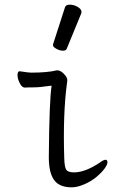

<svg xmlns="http://www.w3.org/2000/svg" viewBox="-20 -784 540 822"><path d="M287 18Q234 18 211.5 -13.5Q189 -45 189 -110Q191 -356 201 -417L189 -416Q150 -410 124.5 -410Q99 -410 86 -409Q74 -409 64.5 -428Q55 -447 55 -462Q55 -479 64 -479Q102 -473 113 -473Q184 -473 224 -483Q243 -483 261 -459Q271 -447 267 -430Q249 -297 255 -108Q256 -69 263.5 -57.5Q271 -46 297 -46Q344 -46 406 -87Q423 -100 432 -100Q440 -100 440 -89Q440 -79 427.5 -62Q415 -45 393 -26.5Q371 -8 341 5Q311 18 287 18ZM266 -576Q263 -567 249.5 -567Q236 -567 221.5 -575Q207 -583 207 -589.5Q207 -596 208 -597L258 -752Q261 -764 278.5 -764Q296 -764 312.5 -754.5Q329 -745 329 -732Q329 -729 328 -727Z"/></svg>

Font: LXGW WenKai Mono TC
Style: Regular
Weight: 400
Designer: LXGW / Fontworks Inc.
Foundry: LXGW / Fontworks Inc.
Version: Version 1.330